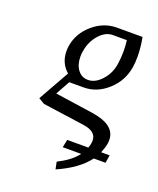

<svg xmlns="http://www.w3.org/2000/svg" viewBox="-114 -455 600 727"><g transform="rotate(20 185.5 -92.0)"><path d="M46.9 -32.2 117.2 -157.2Q82.5 -187.5 82.5 -235.4Q82.5 -245.6 84 -255.9Q92.3 -309.1 135.5 -346.4Q178.7 -383.8 231.9 -383.8H335Q342.8 -342.8 342.8 -306.2Q342.8 -281.2 339.8 -264.2Q330.6 -206.1 287.1 -167Q243.7 -127.9 190.9 -127.9H132.8L101.1 -70.8L252.9 -48.8Q350.1 -34.7 350.1 26.4Q350.1 35.2 349.1 40Q347.2 54.7 336.9 80.1H371.1L366.2 111.8H318.8Q280.3 163.6 196.8 200.2L190.9 170.9Q242.7 145.5 268.1 111.8H193.8L200.2 80.1H285.2Q289.6 69.8 291 58.1Q291.5 55.2 291.5 49.8Q291.5 13.7 240.2 5.9L70.8 -18.1ZM139.2 -233.9Q139.2 -201.2 154.8 -180.7Q170.4 -160.2 195.8 -160.2Q225.1 -160.2 250.7 -188.5Q276.4 -216.8 282.2 -255.9Q286.1 -282.7 286.1 -308.6Q286.1 -331.1 283.2 -352.1H227.1Q197.3 -352.1 172.6 -324.2Q147.9 -296.4 141.1 -255.9Q139.2 -245.6 139.2 -233.9Z"/></g></svg>

Font: Gawaa
Style: Italic
Weight: 400
Designer: T. Christopher White
Version: Version 1.0